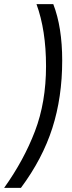

<svg xmlns="http://www.w3.org/2000/svg" viewBox="-69 -770 347 926"><path d="M32 136H-49Q46 3 99.5 -137Q153 -277 153 -451Q153 -624 107 -750H188Q231 -639 231 -478Q231 -301 183.5 -152.5Q136 -4 32 136Z"/></svg>

Font: Cabin
Style: Italic
Weight: 400
Designer: Pablo Impallari
Foundry: Pablo Impallari. www.impallari.com Igino Marini. www.ikern.com
Version: Version 1.005